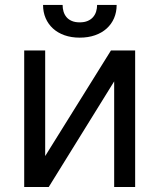

<svg xmlns="http://www.w3.org/2000/svg" viewBox="-20 -747 637 767"><path d="M423.3 -545.5H519.9V0H436.1V-421.9L174.7 0H76.7V-545.5H160.5V-123.6ZM446 -727.3Q446 -698.5 435.7 -674.5Q425.4 -650.6 406.2 -633.2Q387.1 -615.8 359.7 -606.2Q332.4 -596.6 298.3 -596.6Q264.9 -596.6 237.7 -606.2Q210.6 -615.8 191.6 -633.2Q172.6 -650.6 162.3 -674.5Q152 -698.5 152 -727.3H230.1Q230.1 -713.4 233.8 -700.8Q237.6 -688.2 245.6 -678.6Q253.6 -669 266.7 -663.4Q279.8 -657.7 298.3 -657.7Q317.1 -657.7 330.3 -663.4Q343.4 -669 351.7 -678.6Q360.1 -688.2 364 -700.8Q367.9 -713.4 367.9 -727.3Z"/></svg>

Font: Fast_Sans
Style: Regular
Weight: 400
Designer: Rasmus Andersson
Foundry: rsms
Version: Version 3.018;git-588b23468